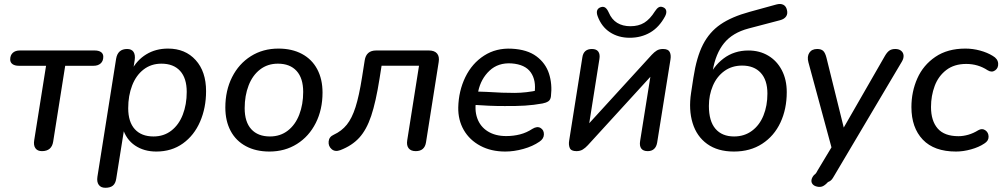

<svg xmlns="http://www.w3.org/2000/svg" viewBox="-20 -735 4925 943"><path d="M148.2 -47.4 206.2 -411.9H73Q52.4 -411.9 41.3 -420.2Q30.1 -428.4 30.1 -443Q30.1 -463.6 42.7 -475.4Q55.3 -487.1 77.6 -487.1H444.4Q465 -487.1 476.2 -479.1Q487.3 -471 487.3 -456.5Q487.3 -435.2 474.4 -423.6Q461.5 -411.9 439.3 -411.9H300.2L241.2 -39.7Q237.7 -16.5 223.9 -4.6Q210.1 7.3 185.9 7.3Q164 7.3 153.9 -7.1Q143.7 -21.4 148.2 -47.4Z M458.5 132.8 550.3 -446.4Q558.4 -494.4 604.4 -494.4Q626.3 -494.4 635.8 -480.1Q645.3 -465.7 641.5 -439.3L630.2 -369.1L624.9 -387.9Q652.1 -439.9 698.5 -468.1Q744.9 -496.4 805.2 -496.4Q890 -496.4 941 -439.9Q992.1 -383.5 992.1 -287.3Q992.1 -205.4 962.8 -137.7Q933.6 -70.1 878.3 -30.4Q823 9.3 747.6 9.3Q687.3 9.3 643.3 -20.3Q599.3 -49.9 582.3 -106.3H590.6L550.9 142.4Q547.4 166 534.5 176.6Q521.6 187.3 497.4 187.3Q475.5 187.3 465.1 172.9Q454.6 158.6 458.5 132.8ZM897.1 -283.5Q897.1 -351.1 864.6 -386.7Q832.1 -422.3 772.9 -422.3Q722.2 -422.3 685.2 -393.6Q648.2 -365 629 -315.1Q609.7 -265.2 609.7 -203.6Q609.7 -136 642.2 -100.4Q674.7 -64.8 733.9 -64.8Q784.6 -64.8 821.6 -93.5Q858.6 -122.2 877.8 -172Q897.1 -221.9 897.1 -283.5Z M1086.7 -206.9Q1086.7 -290.3 1119.9 -356.2Q1153.1 -422 1212.3 -459.2Q1271.5 -496.4 1347.5 -496.4Q1414 -496.4 1463.1 -470.1Q1512.1 -443.9 1538.1 -395Q1564.1 -346.1 1564.1 -280.2Q1564.1 -196.9 1530.9 -131Q1497.7 -65.1 1438.5 -27.9Q1379.3 9.3 1303.3 9.3Q1236.8 9.3 1187.8 -17Q1138.7 -43.3 1112.7 -92.1Q1086.7 -141 1086.7 -206.9ZM1469.1 -283.5Q1469.1 -351.1 1436.6 -386.7Q1404.1 -422.3 1344.9 -422.3Q1294.2 -422.3 1257.2 -393.6Q1220.2 -365 1201 -315.1Q1181.7 -265.2 1181.7 -203.6Q1181.7 -136 1214.2 -100.4Q1246.7 -64.8 1305.9 -64.8Q1356.6 -64.8 1393.6 -93.5Q1430.6 -122.2 1449.8 -172Q1469.1 -221.9 1469.1 -283.5Z M1980 -45.6 2038 -412.3H1854.1L1844.1 -348.8Q1826 -234.1 1803.1 -165.8Q1780.2 -97.6 1744.5 -58.6Q1708.7 -19.5 1651.4 2.4Q1625.7 12.1 1608.8 -2.5Q1592 -17.2 1594.1 -40.1Q1596.1 -63 1619.2 -73.3Q1658 -91.2 1683.3 -122.6Q1708.6 -153.9 1726.2 -209Q1743.7 -264 1758 -354.8L1771.2 -438.4Q1778.6 -487.1 1827.7 -487.1H2086.5Q2113.9 -487.1 2126.5 -472.3Q2139.1 -457.5 2134.6 -430.1L2072.3 -35.9Q2065.6 7.3 2021.8 7.3Q1998 7.3 1987 -6.8Q1976.1 -20.8 1980 -45.6Z M2230.7 -207.5Q2232.6 -288.4 2265.4 -356.1Q2298.3 -423.8 2357.6 -461.9Q2416.9 -500 2493.9 -495.8Q2569.5 -491.9 2614.5 -458.5Q2659.5 -425.1 2676.3 -373.7Q2693 -322.2 2685.9 -261.9Q2683.9 -244.7 2673 -237.4Q2662 -230.1 2644.6 -226.8Q2601.6 -219 2558.2 -216.3Q2514.9 -213.7 2458.9 -214.2Q2421.9 -214 2381.6 -215.7Q2341.4 -217.5 2296.3 -220.6L2308.6 -285.8Q2336.1 -284.5 2368.3 -283.8Q2452.5 -278.3 2508.9 -278.7Q2565.3 -279.2 2623.2 -291.8L2605.5 -277.9Q2614.3 -340.3 2586.8 -379.5Q2559.3 -418.7 2492.3 -423.6Q2426.8 -427.8 2384.4 -388Q2342 -348.1 2328.9 -286.9L2320.2 -249.5Q2309 -196.5 2323.9 -154.6Q2338.8 -112.7 2375.9 -89.7Q2412.9 -66.7 2466.3 -66.7Q2501.8 -66.7 2534.1 -75Q2566.4 -83.3 2594.8 -102.1Q2618.2 -116.4 2634.9 -106.5Q2651.7 -96.5 2651.4 -75.1Q2651.1 -53.7 2629.9 -39.4Q2596.3 -16.2 2550.4 -3.5Q2504.5 9.3 2461.4 9.3Q2392 9.3 2339.2 -18.9Q2286.4 -47 2257.9 -96.3Q2229.5 -145.7 2230.7 -207.5Z M2775.4 -44.3 2840.2 -453.1Q2843.1 -473.7 2855 -484.1Q2867 -494.4 2887.3 -494.4Q2909.2 -494.4 2918.5 -481.5Q2927.8 -468.6 2924 -445.3L2868.1 -92.1H2839.6L3181.2 -466Q3193.5 -479.2 3205.7 -486.8Q3218 -494.4 3236.4 -494.4Q3261.7 -494.4 3269.1 -479.9Q3276.6 -465.3 3273.1 -443.4L3207.6 -34.7Q3204.1 -14 3192.3 -3.4Q3180.6 7.3 3161.5 7.3Q3139 7.3 3129.5 -5.6Q3120 -18.5 3123.9 -42.4L3180.3 -395.6H3208.8L2867.2 -21.8Q2855 -8.5 2842.1 -0.6Q2829.2 7.3 2811.2 7.3Q2784.9 7.3 2778.4 -8.2Q2771.9 -23.7 2775.4 -44.3ZM2914.9 -656.5Q2909 -673.5 2913.2 -684.5Q2917.4 -695.4 2930.8 -699.7Q2943.2 -703.9 2952.5 -697.7Q2961.8 -691.4 2969.9 -673.4Q2984.3 -639.3 3011.3 -622.7Q3038.3 -606.2 3076.2 -606.2Q3116.1 -606.2 3144.2 -623.4Q3172.3 -640.7 3196.7 -679.5Q3206.1 -694.2 3215.3 -699.2Q3224.5 -704.3 3235.9 -699.7Q3248.9 -695 3251.9 -683.2Q3254.9 -671.4 3246.7 -655.3Q3217.9 -601.3 3173.4 -575.4Q3128.9 -549.5 3072.7 -549.5Q3017.1 -549.5 2975.5 -576.8Q2933.9 -604 2914.9 -656.5Z M3374.2 -278.9 3385.6 -353.4Q3401 -454.2 3432.6 -516Q3464.3 -577.8 3518.8 -615.2Q3573.3 -652.7 3662.1 -676.9L3793.2 -713Q3813.6 -718.5 3827.2 -711.6Q3840.8 -704.7 3845 -686.3Q3849.9 -667.6 3841 -654.4Q3832.2 -641.3 3811.5 -635.8L3656.6 -595.1Q3577.6 -574.2 3536.2 -523Q3494.8 -471.7 3480.6 -388.5L3473.1 -344.6H3456.5Q3481.5 -408.2 3533.5 -447.6Q3585.6 -487 3656 -487Q3710.5 -487 3753.1 -461.7Q3795.8 -436.4 3820 -390Q3844.1 -343.6 3844.1 -282.7Q3844.1 -199.4 3813.1 -133.2Q3782.1 -67 3723.5 -28.9Q3664.9 9.3 3584.5 9.3Q3505.1 9.3 3453.4 -27.9Q3401.7 -65.1 3381.7 -130.7Q3361.6 -196.3 3374.2 -278.9ZM3749.1 -275.3Q3749.1 -341.7 3716.3 -377.3Q3683.5 -412.9 3624.9 -412.9Q3574.6 -412.9 3537.4 -385.9Q3500.2 -358.8 3481 -313.3Q3461.7 -267.7 3461.7 -214.9Q3461.7 -139.9 3494 -102.4Q3526.3 -64.8 3585.3 -64.8Q3636 -64.8 3673.3 -92.6Q3710.6 -120.3 3729.8 -168Q3749.1 -215.6 3749.1 -275.3Z M3978.2 124.4Q3982.4 121.3 3985 118.9Q3987.6 116.6 3990.2 111.9L3995.7 101.9L4075.5 -30.8L4069.3 9.2L3950.6 -428.6Q3942.9 -457 3954.9 -475.7Q3967 -494.4 3993.8 -494.4Q4013.4 -494.4 4023.3 -484.9Q4033.1 -475.4 4039.2 -451.2L4132.7 -73.5H4103.9L4326.1 -460.2Q4336.7 -478.6 4348 -486.5Q4359.2 -494.4 4377.3 -494.4Q4395 -494.4 4405.8 -485.6Q4416.7 -476.9 4417.8 -462.6Q4418.9 -448.3 4409.5 -432.4L4077.7 127.4L4071.2 138.2Q4062.1 154 4046.6 159.1Q4032.4 174.7 4020.4 179.9Q4008.4 185 3993.6 181.7Q3978.8 178.7 3971.3 169.7Q3963.8 160.8 3965.6 148.9Q3967.4 137 3978.2 124.4Z M4456.4 -208.9Q4456.4 -284.5 4485.4 -349.9Q4514.4 -415.3 4574.1 -455.8Q4633.8 -496.4 4721.4 -496.4Q4758.2 -496.4 4793.9 -486.6Q4829.7 -476.8 4855.9 -460.5Q4880.6 -446.4 4882.4 -423.8Q4884.2 -401.2 4867.5 -389.3Q4850.8 -377.4 4830.6 -390Q4783.6 -421 4725.7 -421Q4666.8 -421 4627.8 -391.2Q4588.7 -361.3 4570.7 -312.9Q4552.6 -264.5 4552.6 -209.5Q4552.6 -141.7 4585.4 -103.9Q4618.2 -66.1 4687.6 -66.1Q4710.9 -66.1 4735.8 -73.3Q4760.7 -80.4 4784.8 -95.4Q4803.7 -106.3 4819.4 -95.2Q4835.2 -84.2 4835.4 -63.6Q4835.7 -43 4814.4 -30Q4787.7 -12 4749.3 -1.4Q4711 9.3 4675.5 9.3Q4567.9 9.3 4512.1 -49.4Q4456.4 -108.1 4456.4 -208.9Z"/></svg>

Font: SN Pro Thin
Style: Italic
Weight: 200
Italic angle: -9°
Designer: Tobias Whetton
Foundry: Supernotes
Version: Version 1.003;Glyphs 3.3 (3324)